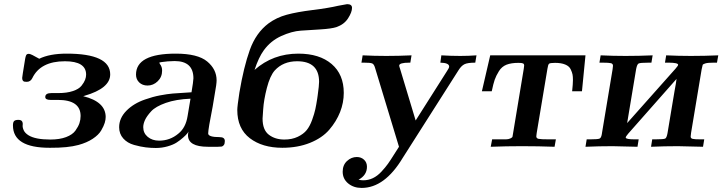

<svg xmlns="http://www.w3.org/2000/svg" viewBox="-20 -714 3514 934"><path d="M43 -104Q43 -120.1 49.1 -125.5Q55.2 -130.9 69.1 -130.9Q83 -130.9 87.4 -123.5Q91.8 -116.2 90.3 -105.7Q88.9 -95.2 95 -81.1Q101.1 -66.9 118.2 -56.2Q151.4 -35.2 225.1 -35.2Q270 -35.2 301.5 -47.1Q333 -59.1 346.9 -78.6Q360.8 -98.1 366.5 -115Q372.1 -131.8 372.1 -149.9Q372.1 -228 261.2 -228H225.1Q200.2 -228 200.2 -242.2Q200.2 -261.2 230 -261.2H263.2Q305.2 -261.2 334.5 -271Q363.8 -280.8 376.5 -296.9Q389.2 -313 394 -325.9Q398.9 -338.9 398.9 -351.1Q398.9 -416 295.9 -416Q176.8 -416 137.2 -334Q128.4 -315.9 109.9 -315.9Q102.1 -315.9 98.1 -316.9Q94.2 -317.9 91.1 -322Q87.9 -326.2 87.9 -335Q87.9 -339.8 101.1 -419.9Q101.1 -421.9 102.5 -428.5Q104 -435.1 104.5 -437.5Q105 -439.9 106.9 -444.6Q108.9 -449.2 112.5 -450.7Q116.2 -452.1 121.1 -452.1Q129.9 -452.1 170.9 -428.2Q221.7 -453.1 304.2 -453.1Q516.1 -453.1 516.1 -352.1Q516.1 -284.2 391.1 -248Q387.2 -247.1 384.8 -246.1Q493.7 -219.2 494.1 -145Q494.1 -131.8 489.5 -116.5Q484.9 -101.1 472.4 -79.6Q460 -58.1 431.4 -39.1Q402.8 -20 361.8 -8.8Q310.1 5.4 224.1 4.9H221.2Q43 4.9 43 -104Z M559.6 -95.2Q559.6 -139.2 594.7 -175Q629.9 -210.9 685.5 -230Q722.7 -243.2 758.3 -250Q793.9 -256.8 820.3 -259Q846.7 -261.2 911.6 -265.1Q920.4 -316.9 920.9 -333Q920.9 -417 829.6 -417Q813.5 -417 795.7 -415.5Q777.8 -414.1 766.4 -412.1Q754.9 -410.2 754.9 -409.2Q754.9 -408.2 756.3 -406Q757.8 -403.8 757.8 -402.8Q769 -388.7 768.6 -370.1Q768.6 -339.4 747.1 -318.6Q725.6 -297.9 697.8 -297.9Q672.9 -297.9 657.2 -313Q641.6 -328.1 641.6 -351.1Q641.6 -453.1 835 -453.1Q941.9 -453.1 987.8 -415Q1033.7 -377 1033.7 -323.2Q1033.7 -305.2 1024.9 -257.8Q1016.1 -203.6 1014.6 -195.8Q992.7 -85.9 992.7 -64.9Q992.7 -46.9 1048.8 -46.9Q1073.7 -46.9 1073.7 -27.8Q1073.7 -14.6 1068.8 -8.3Q1064 -2 1057.9 -1Q1051.8 0 1039.6 0H991.7Q894.5 0 894.5 -56.2Q894.5 -64 897 -74.2Q896 -71.3 890.4 -64.2Q884.8 -57.1 870.8 -44.7Q856.9 -32.2 839.8 -21Q822.8 -9.8 795.2 -2Q767.6 5.9 737.8 5.9Q713.9 5.9 689.2 2.9Q664.6 0 632.1 -9Q599.6 -18.1 579.6 -40.5Q559.6 -63 559.6 -95.2ZM676.8 -95.2Q676.8 -66.4 698.7 -48.1Q720.7 -29.8 753.9 -29.8Q807.1 -29.8 847.7 -64Q883.8 -92.8 892.6 -149.9Q894.5 -164.1 899.7 -192.1Q904.8 -220.2 906.7 -233.9Q835.9 -231 786.4 -213.4Q736.8 -195.8 715.3 -172.4Q693.8 -148.9 685.3 -130.1Q676.8 -111.3 676.8 -95.2Z M1134.3 -179.2Q1134.3 -196.3 1144.5 -263.2Q1165.5 -388.2 1195.3 -471.2Q1225.1 -554.2 1286.1 -600.1Q1325.2 -628.9 1374.8 -642.3Q1424.3 -655.8 1501.2 -665.3Q1578.1 -674.8 1625.5 -686Q1665.5 -693.8 1668.5 -693.8Q1692.4 -693.8 1692.4 -675.8Q1692.4 -654.8 1673.3 -625Q1654.3 -595.2 1616.2 -582Q1591.3 -574.2 1539.3 -571Q1487.3 -567.9 1443.4 -564.9Q1399.4 -562 1347.9 -538.6Q1296.4 -515.1 1263.2 -469.2Q1238.3 -435.1 1218.3 -374Q1308.1 -453.1 1431.2 -453.1Q1534.2 -453.1 1593.3 -402.6Q1652.3 -352.1 1652.3 -262.2Q1652.3 -214.4 1634.3 -168.7Q1616.2 -123 1581.8 -83Q1547.4 -43 1487.8 -19Q1428.2 4.9 1353.5 4.9Q1256.3 4.9 1195.3 -41.7Q1134.3 -88.4 1134.3 -179.2ZM1257.3 -137.2Q1257.3 -82 1287.8 -58.6Q1318.4 -35.2 1363.3 -35.2Q1400.4 -35.2 1428.5 -48.6Q1456.5 -62 1471.9 -81.1Q1487.3 -100.1 1498.3 -130.6Q1509.3 -161.1 1513.9 -182.6Q1518.6 -204.1 1523.4 -235.8Q1524.4 -244.6 1525.4 -250Q1532.2 -298.8 1532.2 -315.9Q1532.2 -416 1425.3 -416Q1357.4 -416 1316.4 -371.1Q1293.5 -345.2 1278.3 -286.6Q1263.2 -228 1260.3 -182.1Z M1647 121.1Q1647 88.9 1668 69.3Q1689 49.8 1715.8 49.8Q1736.8 49.8 1751 63Q1765.1 76.2 1765.1 97.2Q1765.1 138.2 1724.1 160.2Q1736.3 163.1 1747.1 163.1Q1772 163.1 1793.9 152.6Q1815.9 142.1 1835.4 121.1Q1855 100.1 1867.4 82.5Q1879.9 64.9 1897 37.4Q1914.1 9.8 1920.9 0L1804.2 -384.8Q1799.3 -401.9 1790.3 -405.5Q1781.2 -409.2 1751 -409.2H1738.3L1744.1 -444.8Q1801.3 -441.9 1858.9 -441.9Q1919.9 -441.9 1981.9 -444.8L1976.1 -409.2H1971.2Q1922.4 -409.2 1921.9 -395Q1921.9 -391.1 1926.3 -378.9L2002 -127.9L2153.8 -367.2Q2165 -383.3 2165 -390.1Q2165 -408.2 2122.1 -409.2L2127 -444.8Q2173.8 -441.9 2219.2 -441.9Q2259.3 -441.9 2297.9 -444.8L2292 -409.2Q2254.9 -409.2 2239.5 -401.6Q2224.1 -394 2210.9 -373L1939 54.2Q1851.1 200.2 1739.3 200.2Q1700.2 200.2 1673.6 178.2Q1647 156.2 1647 121.1Z M2324.2 -270 2364.7 -444.8H2828.1L2811 -270H2763.2Q2767.1 -306.2 2767.1 -325.2Q2767.1 -341.3 2765.1 -351.6Q2763.2 -361.8 2756.1 -377Q2749 -392.1 2729.5 -400.1Q2710 -408.2 2680.2 -408.2Q2656.2 -408.2 2651.1 -404.1Q2646 -399.9 2643.1 -379.9L2590.8 -66.9Q2588.9 -52.7 2588.9 -50.8Q2588.9 -41 2599.9 -38.6Q2610.8 -36.1 2651.9 -36.1H2684.1L2677.7 0Q2598.6 -2.9 2519 -2.9Q2442.9 -2.9 2367.2 0L2374 -36.1H2392.1Q2427.2 -36.1 2440.2 -36.1Q2453.1 -36.1 2462.6 -40.5Q2472.2 -44.9 2473.1 -49.1Q2474.1 -53.2 2476.1 -66.9L2527.8 -378.9Q2529.8 -393.1 2529.8 -395Q2529.8 -402.8 2524.4 -405.5Q2519 -408.2 2502 -408.2Q2466.8 -408.2 2443.8 -399.2Q2420.9 -390.1 2407 -367.7Q2393.1 -345.2 2386.5 -326.2Q2379.9 -307.1 2372.1 -270Z M2828.1 0 2834 -36.1H2850.1Q2889.2 -36.1 2897 -40Q2904.8 -43.9 2907.7 -62Q2907.7 -65.9 2908.7 -68.8L2960 -377Q2961.9 -391.1 2961.9 -394Q2961.9 -403.8 2952.4 -406.5Q2942.9 -409.2 2911.1 -409.2H2896L2901.9 -444.8Q2961.9 -441.9 3022.9 -441.9Q3088.9 -441.9 3154.8 -444.8L3148.9 -409.2H3136.7Q3093.8 -409.2 3086.4 -405Q3079.1 -400.9 3074.7 -378.9L3030.8 -115.2L3266.1 -379.9Q3279.3 -395 3278.8 -398.9Q3278.8 -408.7 3233.9 -409.2H3214.8L3220.7 -444.8Q3280.8 -441.9 3340.8 -441.9Q3407.7 -441.9 3474.1 -444.8L3467.8 -409.2H3452.1Q3422.4 -409.2 3411.1 -405.5Q3399.9 -401.9 3398.4 -398.9Q3397 -396 3393.1 -376L3341.8 -67.9Q3339.8 -53.7 3339.8 -49.8Q3339.8 -41 3348.9 -38.6Q3357.9 -36.1 3389.2 -36.1H3405.8L3399.9 0Q3292 -2.9 3277.8 -2.9Q3212.9 -2.9 3147 0L3152.8 -36.1H3166Q3209 -36.1 3216.1 -40Q3223.1 -43.9 3227.1 -65.9Q3239.3 -135.7 3248 -191.4Q3256.8 -247.1 3261 -269Q3265.1 -291 3267.6 -305.9Q3270 -320.8 3271 -330.1L3036.1 -64Q3023.9 -49.8 3023.9 -44.9Q3023.9 -36.1 3067.9 -36.1H3086.9L3081.1 0Q2973.1 -2.9 2960 -2.9Q2894 -2.9 2828.1 0Z"/></svg>

Font: CMU Serif Extra
Style: BoldSlanted
Weight: 700
Italic angle: -9.46001°
Version: Version 0.7.0